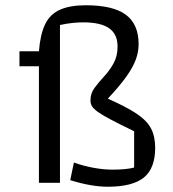

<svg xmlns="http://www.w3.org/2000/svg" viewBox="-20 -695 659 730"><path d="M389 15Q360 15 324.5 9Q289 3 247 -10L261 -77Q294 -65 333 -57.5Q372 -50 408 -50Q434 -50 454.5 -52Q475 -54 490 -58V-196Q434 -223 401 -240.5Q368 -258 351.5 -270Q335 -282 329.5 -291.5Q324 -301 324 -314Q324 -340 339.5 -361Q355 -382 375.5 -404Q396 -426 411.5 -453.5Q427 -481 427 -518Q427 -565 395 -587.5Q363 -610 297 -610Q280 -610 258 -608Q236 -606 208 -600V0H128V-443H54V-500H128Q133 -564 151.5 -602.5Q170 -641 208 -658Q246 -675 306 -675Q410 -675 458.5 -639Q507 -603 507 -527Q507 -497 496 -467.5Q485 -438 459.5 -402.5Q434 -367 390 -320Q462 -288 500.5 -262Q539 -236 554.5 -206Q570 -176 570 -133Q570 -55 527 -20Q484 15 389 15Z"/></svg>

Font: Changa ExtraLight Light
Style: Regular
Weight: 300
Version: Version 3.002; ttfautohint (v1.8.2)